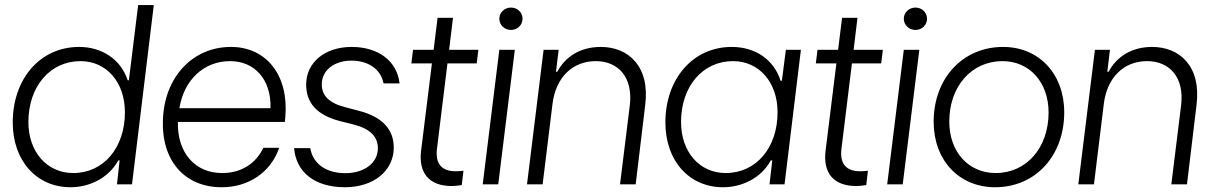

<svg xmlns="http://www.w3.org/2000/svg" viewBox="-20 -748 4926 779"><path d="M266.1 11.7C341.3 11.7 419.4 -23.9 460 -97.2H465.3L454.6 0H515.6L604 -727.5H540.5L502.9 -422.4H498C470.2 -506.8 394.5 -557.6 300.8 -557.6C144.5 -557.6 31.7 -430.2 31.7 -251C31.7 -95.7 128.4 11.7 266.1 11.7ZM95.2 -252.9C95.2 -397.9 183.6 -500 306.6 -500C412.1 -500 486.8 -414.6 486.8 -292.5C486.8 -147.9 399.9 -45.9 276.9 -45.9C170.9 -45.9 95.2 -131.3 95.2 -252.9Z M880.4 11.7C987.8 11.7 1078.6 -48.3 1112.8 -148.4H1048.3C1017.6 -83 957.5 -45.9 881.8 -45.9C770 -45.4 698.7 -129.9 701.7 -253.4H1135.7L1137.7 -273.9C1151.9 -442.4 1061 -557.6 917 -557.6C761.2 -557.6 647.5 -435.1 641.1 -263.7C633.8 -97.7 728 12.2 880.4 11.7ZM708 -309.1C726.1 -423.3 807.1 -500 913.1 -500C1014.6 -500 1080.6 -424.3 1077.6 -309.1Z M1379.4 11.7C1495.6 11.7 1577.6 -54.7 1577.6 -149.4C1577.6 -222.2 1531.7 -273.9 1436.5 -298.3L1380.9 -313C1315.4 -329.6 1285.6 -359.9 1285.6 -405.8C1285.6 -462.4 1335.4 -502 1406.2 -502C1474.6 -502 1525.4 -466.8 1536.1 -409.7H1601.1C1590.8 -501 1514.6 -557.6 1406.7 -557.6C1297.9 -557.6 1222.2 -494.6 1222.2 -404.8C1222.2 -331.1 1265.1 -281.2 1358.9 -256.8L1417 -242.2C1482.4 -225.1 1513.2 -192.9 1513.2 -146.5C1513.2 -86.9 1458 -45.4 1381.3 -45.4C1302.7 -45.4 1249.5 -83.5 1238.8 -147H1173.3C1181.2 -47.9 1258.8 11.7 1379.4 11.7Z M1813 6.8C1823.7 6.8 1836.4 5.4 1853.5 2.9L1860.4 -55.2C1848.6 -53.7 1839.4 -53.2 1828.1 -53.2C1771.5 -53.2 1745.6 -84.5 1752.9 -144L1795.4 -490.7H1914.1L1920.9 -545.9H1802.2L1817.9 -675.8H1755.4L1739.3 -545.9H1655.8L1648.9 -490.7H1732.4L1688.5 -136.7C1677.2 -45.4 1721.7 6.8 1813 6.8Z M1938.5 0H2001.5L2068.8 -545.9H2005.9ZM2005.9 -671.9C2005.9 -646.5 2026.9 -626.5 2053.2 -626.5C2079.6 -626.5 2100.1 -646.5 2100.1 -671.9C2100.1 -697.3 2079.6 -717.3 2053.2 -717.3C2026.9 -717.3 2005.9 -697.3 2005.9 -671.9Z M2118.2 0H2181.6L2221.7 -326.7C2234.9 -433.6 2302.7 -500 2397 -500C2488.8 -500 2549.3 -434.1 2535.2 -319.8L2495.6 0H2559.1L2597.7 -320.8C2618.2 -480 2528.3 -557.6 2418 -557.6C2333.5 -557.6 2272.9 -517.1 2241.2 -457H2235.8L2246.6 -545.9H2185.5Z M2913.6 11.7C2988.8 11.7 3067.4 -23.9 3107.4 -97.2H3113.3L3102.1 0H3163.1L3229.5 -545.9H3168.5L3152.3 -420.4H3147C3119.6 -506.8 3044.4 -557.6 2948.7 -557.6C2793 -557.6 2679.7 -430.2 2679.7 -251C2679.7 -95.7 2775.9 11.7 2913.6 11.7ZM2743.2 -252.9C2743.2 -397.9 2831.1 -500 2954.1 -500C3059.6 -500 3134.8 -414.6 3134.8 -292.5C3134.8 -147.9 3047.4 -45.9 2924.3 -45.9C2818.4 -45.9 2743.2 -131.3 2743.2 -252.9Z M3454.1 6.8C3464.8 6.8 3477.5 5.4 3494.6 2.9L3501.5 -55.2C3489.7 -53.7 3480.5 -53.2 3469.2 -53.2C3412.6 -53.2 3386.7 -84.5 3394 -144L3436.5 -490.7H3555.2L3562 -545.9H3443.4L3459 -675.8H3396.5L3380.4 -545.9H3296.9L3290 -490.7H3373.5L3329.6 -136.7C3318.4 -45.4 3362.8 6.8 3454.1 6.8Z M3579.6 0H3642.6L3710 -545.9H3647ZM3647 -671.9C3647 -646.5 3668 -626.5 3694.3 -626.5C3720.7 -626.5 3741.2 -646.5 3741.2 -671.9C3741.2 -697.3 3720.7 -717.3 3694.3 -717.3C3668 -717.3 3647 -697.3 3647 -671.9Z M4017.6 11.7C4180.2 11.7 4297.9 -114.7 4297.9 -292.5C4297.9 -448.2 4195.3 -557.6 4049.8 -557.6C3886.2 -557.6 3768.1 -430.7 3768.1 -253.9C3768.1 -97.7 3871.1 11.7 4017.6 11.7ZM3831.5 -254.9C3831.5 -397.5 3921.9 -500 4047.4 -500C4157.2 -500 4234.4 -414.1 4234.4 -291.5C4234.4 -148.4 4144.5 -45.9 4020 -45.9C3909.2 -45.9 3831.5 -131.8 3831.5 -254.9Z M4355 0H4418.5L4458.5 -326.7C4471.7 -433.6 4539.6 -500 4633.8 -500C4725.6 -500 4786.1 -434.1 4772 -319.8L4732.4 0H4795.9L4834.5 -320.8C4855 -480 4765.1 -557.6 4654.8 -557.6C4570.3 -557.6 4509.8 -517.1 4478 -457H4472.7L4483.4 -545.9H4422.4Z"/></svg>

Font: Guggenheim Sans Display Light
Style: Italic
Weight: 300
Italic angle: -7°
Designer: Modified by Tom Baber under direction of Pentagram Design 2023
Foundry: rsms
Version: Version 1.001;Glyphs 3.1.2 (3151)